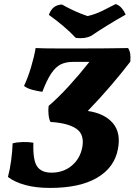

<svg xmlns="http://www.w3.org/2000/svg" viewBox="-20 -914 661 943"><path d="M226 9Q156 9 103.5 -5.5Q51 -20 19 -45Q29 -82 35 -128Q41 -174 42 -210Q65 -216 93.5 -216.5Q122 -217 144 -213Q141 -128 162 -97Q183 -66 233 -66Q291 -66 332 -100Q373 -134 384 -190Q396 -254 354.5 -282Q313 -310 228 -315Q221 -327 218.5 -351Q216 -375 219 -394Q266 -434 318.5 -491.5Q371 -549 419 -610H338Q303 -610 278 -597.5Q253 -585 231.5 -553Q210 -521 188 -463Q161 -467 137 -473.5Q113 -480 98 -492Q117 -532 132.5 -584Q148 -636 155 -678Q172 -677 201.5 -676.5Q231 -676 265 -676Q299 -676 331 -676Q363 -676 387 -676Q440 -676 501 -676.5Q562 -677 609 -678Q617 -666 619.5 -650Q622 -634 620 -611Q578 -556 524 -493Q470 -430 411 -369Q494 -357 534.5 -309Q575 -261 559 -181Q542 -91 457 -41Q372 9 226 9ZM352 -728Q323 -759 289 -787.5Q255 -816 220 -841Q228 -864 243 -877Q258 -890 284 -892Q312 -876 344.5 -861Q377 -846 410 -835Q446 -843 483 -861Q520 -879 548 -894Q565 -889 578 -873.5Q591 -858 597 -842Q554 -818 508.5 -790Q463 -762 428 -738Q395 -722 352 -728Z"/></svg>

Font: Vollkorn ExtraBold
Style: Italic
Weight: 800
Italic angle: -11°
Designer: Friedrich Althausen
Foundry: Friedrich Althausen
Version: Version 5.000; ttfautohint (v1.8.3)